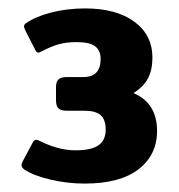

<svg xmlns="http://www.w3.org/2000/svg" viewBox="-20 -715 424 456"><path d="M37 -313Q31 -318 31 -323Q31 -326 34 -332L58 -377Q61 -383 66 -383Q69 -383 75 -380Q119 -358 159 -358Q197 -358 214 -370Q231 -382 231 -407Q231 -431 219 -441.5Q207 -452 181 -452H140Q125 -452 119 -457.5Q113 -463 113 -477V-508Q113 -521 119 -526.5Q125 -532 140 -532H178Q219 -532 219 -575Q219 -595 206 -605Q193 -615 162 -615Q138 -615 120 -610Q102 -605 81 -594Q73 -590 71 -590Q67 -590 64 -596L41 -641Q37 -649 37 -652Q37 -657 42 -660Q65 -676 102.5 -685.5Q140 -695 182 -695Q256 -695 299 -663.5Q342 -632 342 -578Q342 -549 331.5 -529Q321 -509 297 -494Q353 -470 353 -404Q353 -347 309 -313Q265 -279 181 -279Q140 -279 99.5 -288.5Q59 -298 37 -313Z"/></svg>

Font: Mitr Medium
Style: Regular
Weight: 500
Designer: Thanarat Vachiruckul
Foundry: Cadson Demak
Version: Version 1.003